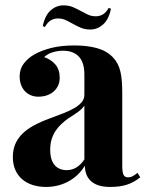

<svg xmlns="http://www.w3.org/2000/svg" viewBox="-20 -704 558 730"><path d="M262.7 -531.2Q311.5 -531.2 348.1 -521.2Q384.8 -511.2 409.2 -486.3Q419.9 -475.1 427 -461.4Q434.1 -447.8 438 -430.9Q441.9 -414.1 443.4 -393.3Q444.8 -372.6 444.8 -346.2V-74.2Q444.8 -49.8 449.5 -39.8Q454.1 -29.8 466.3 -29.8Q477.1 -29.8 485.8 -34.9Q494.6 -40 502.9 -46.9L513.2 -29.8Q490.2 -11.2 463.6 -2.2Q437 6.8 398.9 6.8Q371.6 6.8 353 0.2Q334.5 -6.3 323.5 -17.6Q312.5 -28.8 307.6 -43.5Q302.7 -58.1 302.7 -74.2Q290 -53.2 273.2 -37.8Q256.3 -22.5 237.3 -12.7Q218.3 -2.9 197.3 2Q176.3 6.8 155.3 6.8Q127.4 6.8 104 -0.7Q80.6 -8.3 64 -22.7Q47.4 -37.1 38.1 -58.3Q28.8 -79.6 28.8 -106.9Q28.8 -133.8 37.8 -155.5Q46.9 -177.2 64.5 -194.8Q82 -212.4 108.4 -226.8Q134.8 -241.2 169.4 -253.9Q197.3 -264.2 221.2 -273.4Q245.1 -282.7 262.7 -293Q280.3 -303.2 290.5 -315.4Q300.8 -327.6 300.8 -343.8V-421.9Q300.8 -441.4 296.4 -457.8Q292 -474.1 282.2 -486.1Q272.5 -498 256.8 -504.6Q241.2 -511.2 219.2 -511.2Q201.2 -511.2 181.4 -505.6Q161.6 -500 147.9 -486.8Q174.8 -477.5 190.9 -458.3Q207 -439 207 -408.2Q207 -392.6 201.2 -379.4Q195.3 -366.2 184.8 -356.7Q174.3 -347.2 159.2 -341.8Q144 -336.4 125.5 -336.4Q109.4 -336.4 96.2 -342.3Q83 -348.1 73.7 -358.4Q64.5 -368.7 59.6 -382.8Q54.7 -397 54.7 -413.6Q54.7 -441.4 70.3 -462.2Q85.9 -482.9 110.8 -497.1Q137.7 -512.2 174.8 -521.7Q211.9 -531.2 262.7 -531.2ZM300.8 -302.7Q293.9 -291.5 279.1 -280.3Q264.2 -269 238.8 -253.4Q225.6 -243.7 213.4 -232.4Q201.2 -221.2 191.7 -207Q182.1 -192.9 176.5 -175Q170.9 -157.2 170.9 -134.8Q170.9 -114.3 175.5 -99.4Q180.2 -84.5 188.7 -75.2Q197.3 -65.9 208.7 -61.5Q220.2 -57.1 233.4 -57.1Q252 -57.1 268.6 -66.2Q285.2 -75.2 300.8 -97.7ZM199.7 -633.8Q185.5 -633.8 173.1 -626.5Q160.6 -619.1 150.9 -601.6L142.6 -604.5Q150.9 -645.5 172.6 -664.6Q194.3 -683.6 221.2 -683.6Q241.7 -683.6 257.1 -677Q272.5 -670.4 286.1 -662.8Q299.8 -655.3 313.5 -648.7Q327.1 -642.1 344.7 -642.1Q358.9 -642.1 371.1 -649.2Q383.3 -656.2 393.1 -673.8L401.9 -670.9Q393.6 -629.9 371.8 -610.8Q350.1 -591.8 323.7 -591.8Q302.7 -591.8 287.4 -598.4Q272 -605 258.3 -612.8Q244.6 -620.6 231 -627.2Q217.3 -633.8 199.7 -633.8Z"/></svg>

Font: SVN-Playfair Display
Style: Bold
Weight: 700
Designer: Claus Eggers Sørensen
Foundry: Claus Eggers Sørensen
Version: Version 1.004;PS 001.004;hotconv 1.0.70;makeotf.lib2.5.58329